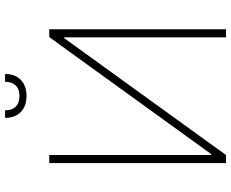

<svg xmlns="http://www.w3.org/2000/svg" viewBox="-98 -826 924 768"><g transform="rotate(-90 364.0 -442.0)"><path d="M127.9 -707V-59.6H131.8L599.6 -707H630.9V0H598.6V-647.5H595.7L127.9 0H95.7V-707ZM364.3 -797.9Q323.2 -797.9 299.8 -821Q276.4 -844.2 276.4 -883.8H306.6Q306.6 -856.4 321.3 -841.3Q335.9 -826.2 364.3 -826.2Q391.6 -826.2 406.2 -841.3Q420.9 -856.4 420.9 -883.8H452.1Q452.1 -844.2 428.7 -821Q405.3 -797.9 364.3 -797.9Z"/></g></svg>

Font: Pretendard Thin
Style: Regular
Weight: 100
Designer: Base glyphs from Inter by Rasmus Andersson; Hangeul glyphs from Noto Sans CJK(Source Han Sans) by Jang Soo-young and Kan
Foundry: Kil Hyung-jin
Version: Version 1.309